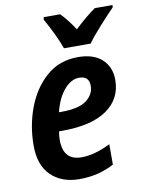

<svg xmlns="http://www.w3.org/2000/svg" viewBox="-87 -828 684 899"><g transform="rotate(-10 255.5 -378.0)"><path d="M379 -606Q401 -637 442.5 -683Q484 -729 510 -755L511 -766H427Q383 -736 327 -683Q311 -708 293.5 -730Q276 -752 262 -766H184L182 -754Q199 -725 220 -681.5Q241 -638 252 -606ZM383 -30V-127Q308 -89 245 -89Q158 -89 158 -186Q158 -207 162 -227H177Q317 -227 390 -278Q463 -329 463 -419Q463 -480 423 -517Q383 -554 309 -554Q220 -554 158.5 -500Q97 -446 65 -361Q33 -276 33 -181Q33 -88 83.5 -39Q134 10 218 10Q310 10 383 -30ZM297 -458Q345 -458 345 -412Q345 -370 308 -342.5Q271 -315 189 -315H177Q193 -381 226.5 -419.5Q260 -458 297 -458Z"/></g></svg>

Font: Noto Sans UI SemiCondensed
Style: Bold Italic
Weight: 700
Width: 4
Designer: Monotype Design Team
Foundry: Monotype Imaging Inc.
Version: 1.001